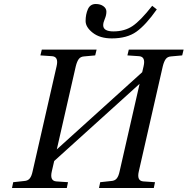

<svg xmlns="http://www.w3.org/2000/svg" viewBox="-20 -940 938 960"><path d="M408 -835Q408 -868 419.5 -894Q431 -920 459 -920Q482 -920 497 -909Q512 -898 512 -882Q512 -864 504 -845.5Q496 -827 496 -814Q496 -783 547 -783Q603 -783 643 -810Q683 -837 741 -911L764 -893Q709 -815 662 -781.5Q615 -748 539 -748Q480 -748 444 -776Q408 -804 408 -835ZM40 0 46 -29 101 -35Q119 -36 128.5 -47.5Q138 -59 143 -83L263 -609Q274 -656 241 -659L182 -663L189 -692H463L456 -663L401 -658Q383 -657 374 -645Q365 -633 359 -609L264 -193L691 -579L698 -609Q709 -656 676 -659L617 -663L624 -692H898L891 -663L836 -658Q818 -657 809 -645Q800 -633 794 -609L674 -83Q663 -36 696 -33L755 -29L749 0H475L481 -29L536 -35Q554 -36 563.5 -47.5Q573 -59 578 -83L678 -521L251 -135L239 -83Q228 -36 261 -33L320 -29L314 0Z"/></svg>

Font: Lingua Franca
Style: Italic
Weight: 400
Italic angle: -13°
Version: Version 1.19